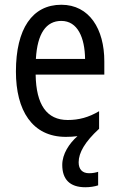

<svg xmlns="http://www.w3.org/2000/svg" viewBox="-20 -566 502 808"><path d="M311 117C311 77 337 31 397 -24V-98C353 -72 312 -61 265 -61C177 -61 132 -125 130 -252H419V-308C419 -444 356 -546 238 -546C116 -546 47 -445 47 -265C47 -102 115 10 257 10C274 10 291 9 306 7C271 38 242 82 242 128C242 188 273 222 339 222C359 222 378 219 393 214V157C384 160 371 163 355 163C327 163 311 147 311 117ZM238 -478C307 -478 337 -407 338 -318H131C137 -425 174 -478 238 -478Z"/></svg>

Font: Noto Sans Malayalam Condensed
Style: Regular
Weight: 400
Width: 3
Designer: Jelle Bosma - Monotype Design Team
Foundry: Monotype Imaging Inc.
Version: Version 2.104